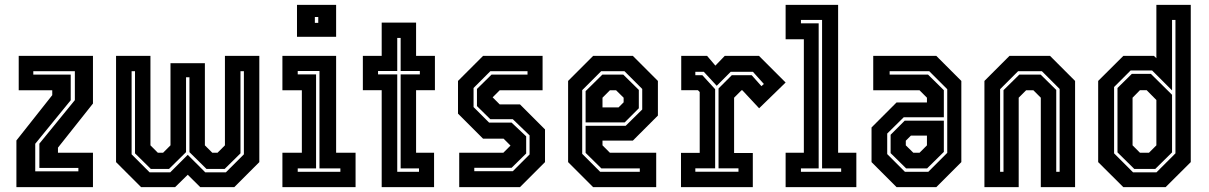

<svg xmlns="http://www.w3.org/2000/svg" viewBox="-20 -770 4974 790"><path d="M47.5 0V-192L195 -378.5V-398.5H57V-540H362.5V-344L218.5 -162.5V-141.5H362.5V0ZM125 -65H302.5V-79H142V-179L288 -358V-477H117V-463H271V-357.5L125 -178.5Z M457.5 -540H599V-172L629.5 -141.5H651L681.5 -172V-510H823V-172L853.5 -141.5H875L905.5 -172V-540H1047V-103L944 0H804L752.5 -51L700.5 0H560.5L457.5 -103ZM521.5 -477V-135L595.5 -61H680.5L752.5 -133L824.5 -61H909.5L983.5 -135V-477H969.5V-139L904.5 -75H829.5L759.5 -144V-452H745.5V-144L675.5 -75H600.5L535.5 -139V-477Z M1202 -618.5V-750H1363V-618.5ZM1275.5 -676H1289.5V-700H1275.5ZM1142 0V-141.5H1222V-398.5H1142V-540H1363V-141.5H1443V0ZM1205 -63H1380.5V-77H1294.5V-478H1205V-464H1280.5V-77H1205Z M1550.5 0V-399H1473V-540H1550.5V-677H1692V-540H1769.5V-399H1692V-141.5H1766V0ZM1614.5 -63H1704V-77H1628.5V-464H1707.5V-478H1628.5V-614H1614.5V-478H1535.5V-464H1614.5Z M1869.5 0V-141.5H2051L2080.5 -171L2052 -199.5H1967.5L1864.5 -302.5V-437L1967.5 -540H2212.5V-398.5H2036L2007 -369.5L2036 -340.5H2119.5L2222.5 -237.5V-103L2119.5 0ZM1931.5 -65.5H2090L2159 -134.5V-213L2090 -279.5H1997.5L1942.5 -333.5V-404L2002.5 -463H2150.5V-477H1997.5L1928.5 -408V-329.5L1992.5 -265.5H2085L2145 -209V-138.5L2085 -79.5H1931.5Z M2584 -540 2687 -437V-294.5L2584 -191.5H2459V-172L2489.5 -141.5H2680V0H2420.5L2317.5 -103V-437L2420.5 -540ZM2549.5 -477H2453.5L2375.5 -399V-137L2449.5 -63H2612.5V-77H2454.5L2389.5 -141V-252.5H2554.5L2622.5 -319.5V-404ZM2544.5 -463 2608.5 -400V-324.5L2550.5 -266.5H2389.5V-395L2458.5 -463ZM2515 -398.5H2489.5L2459 -368V-328H2525L2546 -349V-368Z M2782 0V-141H2859V-391.5L2851.5 -399H2783V-540H2889.5L2923.5 -500L2962 -540H3103L3212.5 -430.5L3103.5 -324.5L3034.5 -398.5H3031L3000.5 -368V-140.5H3077.5V0ZM2841 -63.5H3018.5V-77.5H2936.5V-406L2991 -460.5H3073L3113 -415.5L3123 -424.5L3078 -474.5H2986.5L2929 -417L2876 -474.5H2841V-460.5H2870L2922.5 -403V-77.5H2841Z M3212.5 0V-141.5H3287.5V-608.5H3212.5V-750H3428.5V-141.5H3503.5V0ZM3275.5 -63H3441V-77H3362.5V-688H3275.5V-674H3348.5V-77H3275.5Z M3669 0 3566 -103V-245.5L3669 -348.5H3794V-368L3763.5 -398.5H3573V-540H3832.5L3935.5 -437V-103L3832.5 0ZM3703.5 -63H3799.5L3877.5 -141V-403L3803.5 -477H3640.5V-463H3798.5L3863.5 -399V-287.5H3698.5L3630.5 -220.5V-136ZM3708.5 -77 3644.5 -140V-215.5L3702.5 -273.5H3863.5V-145L3794.5 -77ZM3738 -141.5H3763.5L3794 -172V-212H3728L3707 -191V-172Z M4030.5 0V-437L4133.5 -540H4300.5L4403.5 -437V0H4262.5V-368L4232 -398.5H4202L4171.5 -368V0ZM4095 -63H4109V-399L4174 -463H4262L4326 -400V-63H4340V-404L4267 -477H4169L4095 -403Z M4776 0H4602L4498.5 -103V-437L4602 -540H4728L4738 -530.5V-750H4879.5V-103ZM4738.5 -61 4816.5 -139V-688H4802.5V-398L4720.5 -480H4632L4564 -412V-139L4642 -61ZM4733.5 -75H4647L4578 -143V-408L4637 -466H4715.5L4802.5 -380V-143ZM4707.5 -141.5 4738 -172V-358.5L4698 -399H4670.5L4640 -368V-172L4670.5 -141.5Z"/></svg>

Font: Tourney Condensed Regular
Style: Bold
Weight: 700
Width: 3
Designer: Tyler Finck
Foundry: Etcetera Type Co
Version: Version 1.010; ttfautohint (v1.8.3)